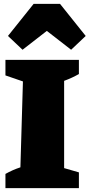

<svg xmlns="http://www.w3.org/2000/svg" viewBox="-20 -968 461 988"><path d="M8 0V-73Q45 -94 85 -107L98 -549L8 -580V-660H386V-587Q351 -567 310 -552V-103L386 -81V0ZM289 -948 421 -783 346 -712 221 -809 96 -712 21 -783 153 -948Z"/></svg>

Font: Piazzolla Black
Style: Regular
Weight: 900
Designer: Juan Pablo del Peral
Foundry: Huerta Tipografica
Version: Version 1.330